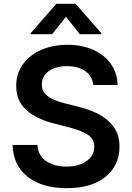

<svg xmlns="http://www.w3.org/2000/svg" viewBox="-20 -971 689 1002"><path d="M467 -527.3Q462 -573.9 425.4 -599.8Q388.8 -625.7 329.9 -625.7Q268.1 -625.7 233.3 -598.9Q198.5 -572.1 198.2 -530.9Q197.8 -500.7 216.3 -481Q234.7 -461.3 263.3 -449.6Q291.9 -437.9 321.7 -430.8L389.9 -413.7Q444.6 -400.9 493.4 -375.9Q542.3 -350.9 573 -309.1Q603.7 -267.4 603.7 -204.2Q603.3 -108 530.9 -48.5Q458.5 11 327.8 11Q200.6 11 125 -47.8Q49.4 -106.5 45.5 -214.8H175.1Q179 -157.7 221.9 -129.6Q264.9 -101.6 326.7 -101.6Q391.3 -101.6 431.5 -130.1Q471.6 -158.7 471.9 -205.3Q471.6 -247.5 435.9 -269.4Q400.2 -291.2 341.3 -306.1L258.5 -327.4Q168.7 -350.5 116.7 -397.5Q64.6 -444.6 64.6 -522.7Q64.6 -587 99.4 -635.3Q134.2 -683.6 194.8 -710.4Q255.3 -737.2 331.7 -737.2Q409.1 -737.2 467.7 -710.4Q526.3 -683.6 559.5 -636.2Q592.7 -588.8 593.8 -527.3ZM252.1 -792.6H139.6V-797.6L274.1 -951H374.6L508.9 -797.6V-792.6H396.3L324.2 -883.5Z"/></svg>

Font: Inter Zeller Semi Bold
Style: Regular
Weight: 600
Designer: Rasmus Andersson; Joe Bland
Foundry: zeller
Version: Version 3.015;git-dec3a8cb1